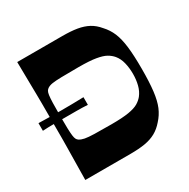

<svg xmlns="http://www.w3.org/2000/svg" viewBox="-159 -844 970 987"><g transform="rotate(-30 326.5 -350.0)"><path d="M70.2 0Q71.2 -71.3 71.9 -117.3Q72.6 -163.3 73.1 -193.5Q73.6 -223.7 73.6 -246.5Q73.6 -269.3 73.6 -292.8Q73.6 -316.3 73.6 -350Q73.6 -383 73.6 -406.5Q73.6 -430 73.6 -452.5Q73.6 -475 73.1 -505.5Q72.6 -536 71.9 -582Q71.2 -628 70.2 -700H337.4Q388.4 -700 424.9 -693.9Q461.4 -687.7 489.3 -672.8Q517.3 -657.8 540.3 -629.9Q566 -602.5 580.6 -567.7Q595.1 -532.9 601.3 -481Q607.5 -429.1 607.5 -350Q607.5 -271.5 601.3 -219.3Q595.1 -167.1 580.6 -132.4Q566 -97.8 540.3 -70.1Q517.3 -43.2 489.3 -27.7Q461.4 -12.3 424.9 -6.1Q388.4 0 337.4 0ZM330.1 -180.6Q396.1 -180.6 433.1 -186.9Q470.1 -193.2 489.7 -204.8Q509.3 -216.4 522.3 -232.4Q540.3 -255.3 547.8 -285.7Q555.4 -316.1 555.4 -350Q555.4 -385.2 547.8 -416.3Q540.3 -447.4 522.3 -468.9Q508.7 -484.9 489 -496Q469.4 -507.1 432.7 -513.4Q396.1 -519.8 330.1 -519.8Q265.4 -519.8 228.9 -518.9Q192.4 -518.1 173.9 -515.2Q155.4 -512.4 143.7 -504.4Q137.4 -500.1 133.2 -493.1Q129 -486.1 126.8 -470.6Q124.7 -455.2 123.8 -426.6Q123 -398.1 123 -350Q123 -303.2 123.8 -275Q124.7 -246.8 126.7 -231.7Q128.7 -216.6 132.7 -209.3Q136.7 -201.9 143.4 -197.6Q155.4 -189.9 174.2 -186.2Q193.1 -182.6 229.6 -181.6Q266.1 -180.6 330.1 -180.6ZM7.8 -328V-373.4Q41.7 -372.4 74.8 -371.9Q108 -371.4 140.8 -371.4Q175 -371.4 208.3 -371.9Q241.5 -372.4 274.8 -373.4V-328Q241.5 -330 208.3 -330Q175 -330 140.8 -330Q108 -330 74.4 -330Q40.9 -330 7.8 -328Z"/></g></svg>

Font: Ojuju ExtraLight
Style: Regular
Weight: 200
Designer: Chisaokwu Joboson, Mirko Velimirovic
Foundry: Udi Foundry
Version: Version 1.000